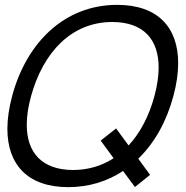

<svg xmlns="http://www.w3.org/2000/svg" viewBox="-20 -755 764 790"><path d="M693.5 -360C706.5 -408.6 713.1 -453.9 713.1 -495C713.1 -641.4 630.2 -735 462 -735C247 -735 89.4 -581.5 30 -360C17 -311.4 10.4 -266.1 10.4 -224.9C10.4 -78.5 93.2 15 261 15C346 15 421.9 -9 486.3 -51.5L535.2 14.5L597.5 -35.5L548.9 -102C616.3 -167 665.6 -256 693.5 -360ZM279.9 -55.5C151.4 -56.3 90.1 -128 90.1 -241.7C90.1 -277.3 96.1 -317.1 108 -360C157.6 -539.6 273.8 -664.5 442.1 -664.5C442.4 -664.5 442.8 -664.5 443.1 -664.5C572 -663.7 632.7 -591.5 632.7 -477.2C632.7 -441.9 626.9 -402.5 615.5 -360C593.8 -279 557.4 -208.5 509 -156.5L457.7 -226.5L394.3 -176.5L447.4 -104C399.6 -73 343.4 -55.5 279.9 -55.5Z"/></svg>

Font: Manrope
Style: RegularItalic
Weight: 400
Italic angle: -15°
Designer: Mikhail Sharanda
Foundry: Mikhail Sharanda
Version: Version 4.502;hotconv 1.0.109;makeotfexe 2.5.65596